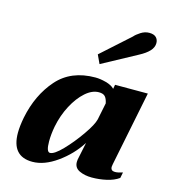

<svg xmlns="http://www.w3.org/2000/svg" viewBox="-114 -859 861 962"><g transform="rotate(15 316.5 -378.0)"><path d="M320 -595 467 -727Q477 -739 498 -752.5Q519 -766 542 -766Q566 -766 577.5 -754.5Q589 -743 589 -725Q589 -703 571.5 -684Q554 -665 520 -647L341 -550ZM35 -112Q35 -146 44 -193Q69 -316 141 -398Q213 -480 339 -480Q364 -480 394 -472Q424 -464 439 -448L443 -470H613L535 -83Q533 -73 533 -69Q533 -48 555 -48Q571 -48 595 -56L589 -26Q564 -8 526.5 0.5Q489 9 450 9Q413 9 385.5 -4Q358 -17 358 -47Q358 -55 359 -60L378 -151Q335 -84 269 -37Q203 10 142 10Q35 10 35 -112ZM404 -280 422 -368Q417 -392 407 -402.5Q397 -413 375 -413Q340 -413 305.5 -382.5Q271 -352 244 -301Q217 -250 205 -190Q197 -148 197 -111Q197 -56 216 -56Q238 -56 279.5 -99Q321 -142 359 -196.5Q397 -251 404 -280Z"/></g></svg>

Font: Taviraj
Style: Bold Italic
Weight: 700
Italic angle: -12°
Designer: Katatrad Team
Foundry: CadsonDemak
Version: Version 1.001